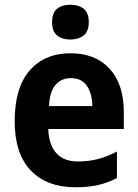

<svg xmlns="http://www.w3.org/2000/svg" viewBox="-20 -781 582 811"><path d="M278 -556Q383 -556 443 -490.5Q503 -425 503 -308V-236H184Q186 -170 217.5 -134.5Q249 -99 309 -99Q354 -99 393 -109Q432 -119 474 -141V-29Q436 -9 394.5 0.5Q353 10 298 10Q178 10 110 -61Q42 -132 42 -269Q42 -411 105.5 -483.5Q169 -556 278 -556ZM279 -451Q240 -451 215 -423Q190 -395 187 -333H370Q369 -386 347 -418.5Q325 -451 279 -451ZM277 -761Q312 -761 333.5 -744Q355 -727 355 -687Q355 -648 333 -631Q311 -614 277 -614Q243 -614 221.5 -631Q200 -648 200 -687Q200 -727 221 -744Q242 -761 277 -761Z"/></svg>

Font: Noto Sans SemiCondensed
Style: Bold
Weight: 700
Width: 4
Designer: Monotype Design Team
Foundry: Monotype Imaging Inc.
Version: Version 2.013; ttfautohint (v1.8.4.7-5d5b)